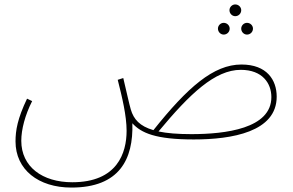

<svg xmlns="http://www.w3.org/2000/svg" viewBox="-20 -616 1323 866"><path d="M1041 -543C1056 -543 1068 -555 1068 -570C1068 -584 1056 -596 1041 -596C1027 -596 1015 -584 1015 -570C1015 -555 1027 -543 1041 -543ZM989 -460C1004 -460 1016 -472 1016 -487C1016 -501 1004 -513 989 -513C975 -513 963 -501 963 -487C963 -472 975 -460 989 -460ZM1094 -460C1109 -460 1121 -472 1121 -487C1121 -501 1109 -513 1094 -513C1080 -513 1068 -501 1068 -487C1068 -472 1080 -460 1094 -460ZM302 230C519 230 582 102 577 -60C617 -16 682 13 854 13C1026 13 1228 -21 1228 -180C1228 -255 1184 -325 1069 -325C943 -325 826 -222 672 -29C610 -47 583 -78 570 -122C562 -150 554 -188 536 -264L511 -256C531 -177 551 -94 551 -26C551 74 509 206 306 206C171 206 76 136 76 19C76 -32 93 -97 125 -160L102 -171C59 -81 50 -28 50 22C50 149 153 230 302 230ZM1066 -301C1164 -301 1204 -240 1204 -178C1204 -36 997 -11 843 -11C781 -11 733 -15 695 -23C837 -194 950 -301 1066 -301Z"/></svg>

Font: Noto Sans Arabic Thin
Style: Regular
Weight: 100
Designer: Monotype Design Team, Nadine Chahine, Nizar Qandah and Khaled Hosny
Foundry: Monotype Imaging Inc.
Version: Version 2.012